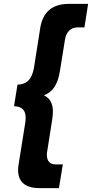

<svg xmlns="http://www.w3.org/2000/svg" viewBox="-20 -820 473 987"><path d="M183 147H283L303 25H265C237 25 221 8 221 -23C221 -28 221 -33 222 -38L248 -203C250 -219 252 -233 252 -245C252 -289 237 -315 206 -330C252 -348 277 -386 288 -455L314 -616C320 -655 344 -679 376 -679H414L433 -800H333C249 -800 200 -758 187 -677L155 -474C145 -413 118 -386 70 -385L52 -274C92 -273 112 -255 112 -213C112 -204 111 -195 109 -184L76 23C74 34 73 44 73 54C73 115 110 147 183 147Z"/></svg>

Font: Arthouse Owned
Style: Bold Italic
Weight: 700
Italic angle: -10°
Designer: Jeremy Tribby
Foundry: Tribby Type
Version: Version 1.000;PS 001.000;hotconv 1.0.88;makeotf.lib2.5.64775